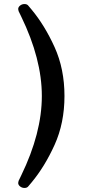

<svg xmlns="http://www.w3.org/2000/svg" viewBox="-20 -782 419 950"><path d="M101 148Q89 148 79.5 140.5Q70 133 70 123Q71 118 72 113L85 86Q187 -124 187 -307Q187 -490 85 -700L72 -727Q71 -732 70 -737Q70 -747 79.5 -754.5Q89 -762 101 -762Q114 -762 120 -754L136 -735Q201 -657 250 -549Q299 -441 299 -307Q299 -173 250 -65Q201 43 136 121L120 140Q114 148 101 148Z"/></svg>

Font: Marmelad for Arash.Academy
Style: Regular
Weight: 400
Designer: Manvel Shmavonyan
Foundry: Cyreal
Version: Version 1.110;Glyphs 3.2 (3202)